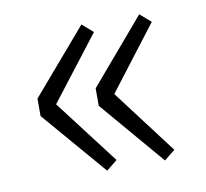

<svg xmlns="http://www.w3.org/2000/svg" viewBox="-55 -539 558 520"><g transform="rotate(-10 224.5 -279.0)"><path d="M200 -78 230 -102 95 -279 230 -454 200 -480 48 -303V-255ZM359 -78 389 -102 255 -279 389 -454 359 -480 208 -303V-255Z"/></g></svg>

Font: Noto Sans HK Light
Style: Regular
Weight: 300
Designer: Ryoko NISHIZUKA 西塚涼子 (kana, bopomofo & ideographs); Paul D. Hunt (Latin, Greek & Cyrillic); Sandoll Communications 산돌커뮤니
Foundry: Adobe
Version: Version 2.004;hotconv 1.0.118;makeotfexe 2.5.65603